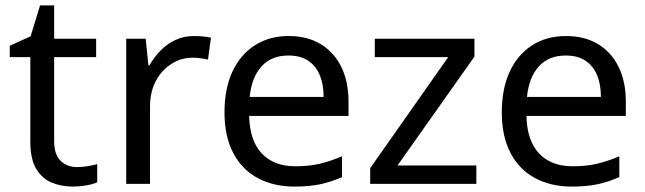

<svg xmlns="http://www.w3.org/2000/svg" viewBox="-20 -679 2382 709"><path d="M264 -62Q284 -62 305 -65.5Q326 -69 339 -73V-6Q325 1 299 5.5Q273 10 249 10Q207 10 171.5 -4.5Q136 -19 114 -55Q92 -91 92 -156V-468H16V-510L93 -545L128 -659H180V-536H335V-468H180V-158Q180 -109 203.5 -85.5Q227 -62 264 -62Z M696 -546Q711 -546 728.5 -544.5Q746 -543 759 -540L748 -459Q735 -462 719.5 -464Q704 -466 690 -466Q659 -466 631 -453Q603 -440 581 -416.5Q559 -393 546.5 -360Q534 -327 534 -286V0H446V-536H518L528 -438H532Q549 -468 573 -492.5Q597 -517 628 -531.5Q659 -546 696 -546Z M1046 -546Q1115 -546 1164.5 -516Q1214 -486 1240.5 -431.5Q1267 -377 1267 -304V-251H900Q902 -160 946.5 -112.5Q991 -65 1071 -65Q1122 -65 1161.5 -74.5Q1201 -84 1243 -102V-25Q1202 -7 1162 1.5Q1122 10 1067 10Q991 10 932.5 -21Q874 -52 841.5 -113.5Q809 -175 809 -264Q809 -352 838.5 -415Q868 -478 921.5 -512Q975 -546 1046 -546ZM1045 -474Q982 -474 945.5 -433.5Q909 -393 902 -321H1175Q1175 -367 1161 -401Q1147 -435 1118.5 -454.5Q1090 -474 1045 -474Z M1739 0H1347V-58L1635 -468H1364V-536H1732V-470L1448 -68H1739Z M2070 -546Q2139 -546 2188.5 -516Q2238 -486 2264.5 -431.5Q2291 -377 2291 -304V-251H1924Q1926 -160 1970.5 -112.5Q2015 -65 2095 -65Q2146 -65 2185.5 -74.5Q2225 -84 2267 -102V-25Q2226 -7 2186 1.5Q2146 10 2091 10Q2015 10 1956.5 -21Q1898 -52 1865.5 -113.5Q1833 -175 1833 -264Q1833 -352 1862.5 -415Q1892 -478 1945.5 -512Q1999 -546 2070 -546ZM2069 -474Q2006 -474 1969.5 -433.5Q1933 -393 1926 -321H2199Q2199 -367 2185 -401Q2171 -435 2142.5 -454.5Q2114 -474 2069 -474Z"/></svg>

Font: eng115
Style: Regular
Weight: 400
Designer: Monotype Design Team
Foundry: Monotype Imaging Inc.
Version: Version 2.013